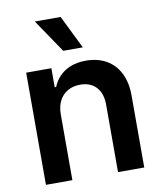

<svg xmlns="http://www.w3.org/2000/svg" viewBox="-85 -826 753 894"><g transform="rotate(-10 292.0 -379.0)"><path d="M184.6 0H59.6V-530.3H178.7V-440.4H185.5Q204.1 -486.3 244.4 -511.7Q284.7 -537.1 342.8 -537.1Q397.9 -537.1 439.2 -513.7Q480.5 -490.2 502.7 -445.3Q524.9 -400.4 524.4 -337.9V0H400.4V-318.4Q400.4 -372.1 373 -401.9Q345.7 -431.6 296.9 -431.6Q263.7 -431.6 238.3 -417.2Q212.9 -402.8 198.7 -375.7Q184.6 -348.6 184.6 -310.5ZM140.6 -757.8H262.7L339.8 -600.6H247.1Z"/></g></svg>

Font: Pretendard Std SemiBold
Style: Regular
Weight: 600
Designer: Base glyphs from Inter by Rasmus Andersson; Hangeul glyphs from Noto Sans CJK(Source Han Sans) by Jang Soo-young and Kan
Foundry: Kil Hyung-jin
Version: Version 1.309